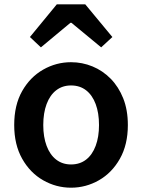

<svg xmlns="http://www.w3.org/2000/svg" viewBox="-20 -858 660 892"><path d="M310 14Q241 14 180.5 -20.5Q120 -55 83 -120.5Q46 -186 46 -277Q46 -370 83 -435Q120 -500 180.5 -534.5Q241 -569 310 -569Q362 -569 409.5 -549.5Q457 -530 494 -492.5Q531 -455 552.5 -401Q574 -347 574 -277Q574 -186 537 -120.5Q500 -55 439.5 -20.5Q379 14 310 14ZM310 -94Q351 -94 380 -116.5Q409 -139 424.5 -180.5Q440 -222 440 -277Q440 -333 424.5 -374.5Q409 -416 380 -438.5Q351 -461 310 -461Q270 -461 241 -438.5Q212 -416 196.5 -374.5Q181 -333 181 -277Q181 -222 196.5 -180.5Q212 -139 241 -116.5Q270 -94 310 -94ZM119 -686 244 -838H376L502 -686L450 -638L312 -752H307L170 -638Z"/></svg>

Font: Noto Sans KR SemiBold
Style: Regular
Weight: 600
Designer: Ryoko NISHIZUKA  (kana, bopomofo & ideographs); Paul D. Hunt (Latin, Greek & Cyrillic); Sandoll Communications , Soo-you
Foundry: Adobe
Version: Version 2.004-H2;hotconv 1.0.118;makeotfexe 2.5.65603